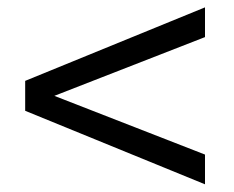

<svg xmlns="http://www.w3.org/2000/svg" viewBox="-20 -613 626 514"><path d="M528.8 -119.6 47.4 -316.4V-396.5L528.8 -593.3V-513.7L125.5 -356.4L528.8 -199.2Z"/></svg>

Font: Lesson One Light
Style: Regular
Weight: 300
Designer: But Ko, Victor Gaultney, Annie Olsen, Julie Remington, Don Collingsworth, Eric Hays, Becca Hirsbrunner
Version: Version 1.100